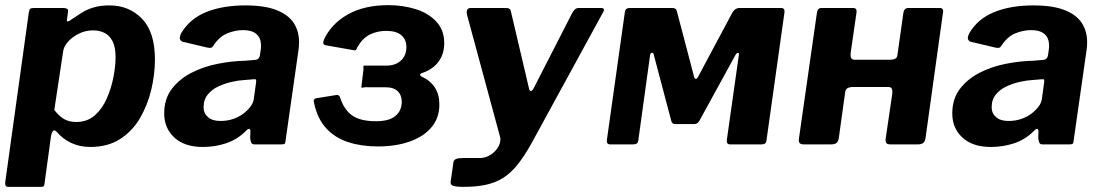

<svg xmlns="http://www.w3.org/2000/svg" viewBox="-22 -561 4276 746"><path d="M8 165Q1 165 -1 158Q-3 151 -1 142L90 -513Q92 -524 95.5 -527Q99 -530 112 -530H222Q233 -530 238.5 -527Q244 -524 242 -513L238 -483Q237 -477 242.5 -478Q248 -479 255 -485Q274 -498 294.5 -511Q315 -524 341.5 -532Q368 -540 403 -540Q480 -540 530 -488Q580 -436 580 -330Q580 -273 566 -213.5Q552 -154 522.5 -103Q493 -52 445 -21Q397 10 329 10Q288 10 255 -5.5Q222 -21 199 -48Q189 -59 183.5 -51.5Q178 -44 176 -31L151 152Q150 161 147.5 163Q145 165 137 165H8ZM274 -87Q317 -87 346 -112.5Q375 -138 392.5 -177.5Q410 -217 418.5 -260Q427 -303 427 -339Q427 -378 415.5 -400.5Q404 -423 384.5 -433Q365 -443 339 -443Q310 -443 284 -430Q258 -417 241.5 -398Q225 -379 223 -359L189 -134Q206 -111 226 -99Q246 -87 274 -87Z M930 -49Q898 -18 855.5 -4Q813 10 766 10Q695 10 655.5 -26.5Q616 -63 616 -120Q616 -177 645.5 -215.5Q675 -254 721.5 -278Q768 -302 823.5 -313Q879 -324 930 -325L966 -328Q985 -328 988 -347L991 -368Q992 -372 992 -376.5Q992 -381 992 -384Q992 -414 974 -429Q956 -444 923 -444Q891 -444 860 -431Q829 -418 806 -382Q803 -377 798.5 -375.5Q794 -374 784 -376L687 -399Q681 -401 677.5 -408Q674 -415 682 -432Q715 -488 779 -514Q843 -540 931 -540Q1006 -540 1052 -522Q1098 -504 1119 -472Q1140 -440 1140 -397Q1140 -390 1139.5 -383Q1139 -376 1138 -368L1088 -18Q1087 -5 1084 -2.5Q1081 0 1070 0H967Q957 0 954 -7Q951 -14 950 -26L951 -52Q949 -70 930 -49ZM973 -241Q974 -249 972.5 -251.5Q971 -254 963 -253L927 -250Q906 -249 879 -243Q852 -237 827 -225.5Q802 -214 785.5 -194Q769 -174 769 -144Q769 -121 786 -106Q803 -91 834 -91Q862 -91 884.5 -99Q907 -107 923 -119Q940 -132 951 -146.5Q962 -161 964 -176Z M1446 8Q1383 8 1331.5 -8.5Q1280 -25 1245.5 -62.5Q1211 -100 1198 -162Q1193 -178 1211 -180L1286 -192Q1297 -193 1300 -180Q1316 -133 1347.5 -111.5Q1379 -90 1439 -90Q1490 -90 1514.5 -110.5Q1539 -131 1539 -166Q1539 -191 1523.5 -206.5Q1508 -222 1475 -222H1408Q1397 -223 1390 -221Q1383 -219 1382 -222L1389 -281Q1391 -292 1390 -299Q1389 -306 1392 -306H1479Q1503 -306 1520.5 -315Q1538 -324 1547.5 -340Q1557 -356 1557 -379Q1557 -407 1537.5 -424Q1518 -441 1479 -441Q1443 -441 1414.5 -426.5Q1386 -412 1366 -377Q1362 -362 1352 -366L1244 -385Q1234 -387 1234 -394.5Q1234 -402 1238 -410Q1267 -470 1330.5 -505.5Q1394 -541 1487 -541Q1542 -541 1591.5 -526Q1641 -511 1672 -478.5Q1703 -446 1704 -397Q1705 -354 1683 -323Q1661 -292 1620 -278Q1612 -276 1610.5 -271.5Q1609 -267 1617 -263Q1650 -248 1667.5 -221Q1685 -194 1685 -157Q1686 -106 1656.5 -69Q1627 -32 1572.5 -12Q1518 8 1446 8Z M1779 165Q1751 165 1739 161Q1727 157 1729 145L1740 68Q1741 61 1749.5 57Q1758 53 1775 53H1841Q1860 53 1876 45Q1892 37 1903.5 24Q1915 11 1919.5 -3Q1924 -17 1921 -29L1793 -502Q1786 -530 1808 -530H1945Q1961 -530 1963 -517L2033 -219Q2035 -207 2041 -207.5Q2047 -208 2053 -221L2201 -510Q2207 -521 2213 -525.5Q2219 -530 2227 -530H2313Q2332 -530 2320 -511L2043 -4Q2014 48 1987 81Q1960 114 1930 132Q1900 150 1863.5 157.5Q1827 165 1779 165Z M2349 0Q2334 0 2336 -17L2406 -515Q2408 -530 2425 -530H2590Q2606 -530 2608 -517L2675 -262Q2677 -255 2681.5 -254.5Q2686 -254 2690 -262L2823 -511Q2827 -519 2834.5 -524.5Q2842 -530 2851 -530H3013Q3028 -530 3026 -513L2956 -15Q2955 0 2937 0H2815Q2800 0 2802 -17L2849 -349Q2850 -356 2845 -355.5Q2840 -355 2836 -348L2695 -91Q2688 -79 2676 -79H2601Q2589 -79 2586 -92L2518 -349Q2517 -357 2511.5 -356Q2506 -355 2504 -348L2458 -15Q2457 0 2438 0Z M3102 0Q3089 0 3085 -5Q3081 -10 3082 -21L3152 -511Q3154 -530 3170 -530H3293Q3308 -530 3306 -513L3283 -354Q3282 -343 3285 -336Q3288 -329 3298 -329H3438Q3449 -329 3456.5 -333Q3464 -337 3465 -348L3488 -511Q3491 -530 3507 -530H3629Q3645 -530 3642 -513L3574 -24Q3572 -11 3565 -5.5Q3558 0 3544 0H3438Q3426 0 3422 -5Q3418 -10 3419 -21L3445 -198Q3446 -209 3443 -216Q3440 -223 3430 -223H3290Q3280 -223 3272 -219Q3264 -215 3262 -204L3237 -24Q3235 -11 3228 -5.5Q3221 0 3207 0Z M3992 -49Q3960 -18 3917.5 -4Q3875 10 3828 10Q3757 10 3717.5 -26.5Q3678 -63 3678 -120Q3678 -177 3707.5 -215.5Q3737 -254 3783.5 -278Q3830 -302 3885.5 -313Q3941 -324 3992 -325L4028 -328Q4047 -328 4050 -347L4053 -368Q4054 -372 4054 -376.5Q4054 -381 4054 -384Q4054 -414 4036 -429Q4018 -444 3985 -444Q3953 -444 3922 -431Q3891 -418 3868 -382Q3865 -377 3860.5 -375.5Q3856 -374 3846 -376L3749 -399Q3743 -401 3739.5 -408Q3736 -415 3744 -432Q3777 -488 3841 -514Q3905 -540 3993 -540Q4068 -540 4114 -522Q4160 -504 4181 -472Q4202 -440 4202 -397Q4202 -390 4201.5 -383Q4201 -376 4200 -368L4150 -18Q4149 -5 4146 -2.5Q4143 0 4132 0H4029Q4019 0 4016 -7Q4013 -14 4012 -26L4013 -52Q4011 -70 3992 -49ZM4035 -241Q4036 -249 4034.5 -251.5Q4033 -254 4025 -253L3989 -250Q3968 -249 3941 -243Q3914 -237 3889 -225.5Q3864 -214 3847.5 -194Q3831 -174 3831 -144Q3831 -121 3848 -106Q3865 -91 3896 -91Q3924 -91 3946.5 -99Q3969 -107 3985 -119Q4002 -132 4013 -146.5Q4024 -161 4026 -176Z"/></svg>

Font: Libre Franklin
Style: Bold Italic
Weight: 700
Italic angle: -8°
Designer: Pablo Impallari, Rodrigo Fuenzalida, Nhung Nguyen
Foundry: Impallari Type
Version: Version 3.000